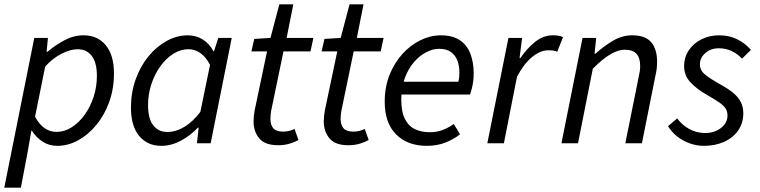

<svg xmlns="http://www.w3.org/2000/svg" viewBox="-30 -661 3507 886"><path d="M-10.3 205.1 128.2 -486.1H191.2L185.1 -422H189.1Q225.9 -453.2 268.2 -475.7Q310.4 -498.1 355.9 -498.1Q420 -498.1 457.9 -452.5Q495.9 -406.9 495.9 -321.7Q495.9 -251.9 474.2 -191.2Q452.5 -130.5 415 -84.9Q377.5 -39.4 331 -13.7Q284.4 12 233.7 12Q196.2 12 165.9 -7.9Q135.7 -27.7 116.9 -58.4H114.9L96.6 45.7L66.3 205.1ZM230.5 -52.3Q267 -52.3 300.6 -73.5Q334.2 -94.8 360.3 -130.9Q386.4 -166.9 401.8 -213.6Q417.1 -260.3 417.1 -310.5Q417.1 -372.9 393.2 -403.4Q369.3 -433.8 328.1 -433.8Q294.6 -433.8 253.7 -412.8Q212.8 -391.9 178.4 -353.8L131.7 -121.9Q153 -84.5 177.6 -68.4Q202.2 -52.3 230.5 -52.3Z M714.3 12Q650.6 12 612.4 -33.5Q574.3 -79.1 574.3 -164.3Q574.3 -234.5 596.1 -295.1Q617.9 -355.7 655.1 -401.1Q692.3 -446.4 739.4 -472.2Q786.5 -498 836.7 -498Q875.8 -498 906.7 -478.1Q937.6 -458.3 954.7 -424.7H957.5L977.3 -486H1039.4L942.1 0H878.9L886.6 -71.9H883.2Q848.1 -34.7 803.9 -11.4Q759.7 12 714.3 12ZM742 -52Q781 -52 819.9 -75Q858.8 -98 894.6 -144.7L939.2 -361.6Q918.6 -400.5 893.1 -417.2Q867.6 -433.9 839.6 -433.9Q803.2 -433.9 769.7 -412.7Q736.1 -391.5 710 -355.2Q683.8 -318.8 668.5 -272.5Q653.2 -226.3 653.2 -175.8Q653.2 -113.3 677.1 -82.7Q701.1 -52 742 -52Z M1253.7 9.2Q1192.5 9.2 1166.3 -22.6Q1140.1 -54.4 1140.1 -100.6Q1140.1 -113.8 1141.4 -126.2Q1142.7 -138.7 1145.3 -152.5L1202.3 -423.8H1130L1143.3 -481.4L1218.1 -486L1259 -640.9H1323.5L1292.7 -486H1416.1L1402.8 -423.8H1278.1L1221.2 -149.3Q1220.2 -140.3 1219 -131.9Q1217.8 -123.5 1217.8 -113.1Q1217.8 -84.1 1231.4 -68.8Q1244.9 -53.6 1276.6 -53.6Q1291.7 -53.6 1305.1 -57.2Q1318.4 -60.7 1329.2 -65.9L1347.3 -14.8Q1331.3 -5.8 1307.3 1.7Q1283.2 9.2 1253.7 9.2Z M1577.7 9.2Q1516.5 9.2 1490.3 -22.6Q1464.1 -54.4 1464.1 -100.6Q1464.1 -113.8 1465.4 -126.2Q1466.7 -138.7 1469.3 -152.5L1526.3 -423.8H1454L1467.3 -481.4L1542.1 -486L1583 -640.9H1647.5L1616.7 -486H1740.1L1726.8 -423.8H1602.1L1545.2 -149.3Q1544.2 -140.3 1543 -131.9Q1541.8 -123.5 1541.8 -113.1Q1541.8 -84.1 1555.4 -68.8Q1568.9 -53.6 1600.6 -53.6Q1615.7 -53.6 1629.1 -57.2Q1642.4 -60.7 1653.2 -65.9L1671.3 -14.8Q1655.3 -5.8 1631.3 1.7Q1607.2 9.2 1577.7 9.2Z M1939.4 12Q1850.6 12 1797.9 -40.8Q1745.3 -93.5 1745.3 -191.4Q1745.3 -260 1767.8 -316Q1790.3 -372 1827.7 -412.8Q1865 -453.6 1911 -475.8Q1956.9 -498 2004.1 -498Q2059.4 -498 2092.8 -474.9Q2126.1 -451.9 2141 -412.1Q2155.9 -372.2 2155.9 -322Q2155.9 -302.3 2153.5 -284.8Q2151.1 -267.2 2147.2 -251.9Q2143.3 -236.7 2139 -224.8H1802.4L1810.2 -283.9H2085.1Q2088.1 -296.5 2089 -306.1Q2089.9 -315.7 2089.9 -328Q2089.9 -355.9 2081.1 -380.4Q2072.2 -405 2051.6 -420.4Q2031 -435.8 1996 -435.8Q1967 -435.8 1936.2 -419.7Q1905.4 -403.6 1879.6 -373.5Q1853.8 -343.3 1837.8 -300Q1821.7 -256.7 1821.7 -203.2Q1821.7 -144.5 1838.9 -111.3Q1856.1 -78.1 1885.9 -64.4Q1915.7 -50.8 1953.6 -50.8Q1986.1 -50.8 2013.5 -61.5Q2040.8 -72.1 2064.1 -88.7L2092.9 -41.2Q2064 -18.4 2025.5 -3.2Q1987 12 1939.4 12Z M2218.8 0 2316.2 -486.1H2379.2L2367.6 -393.2H2371.6Q2401.3 -437.4 2439.2 -467.7Q2477.1 -498.1 2521.6 -498.1Q2535.1 -498.1 2547.1 -496.2Q2559.2 -494.4 2568.1 -489.4L2541.3 -422.1Q2533.9 -426.2 2523.3 -427.6Q2512.7 -428.9 2499.5 -428.9Q2463.4 -428.9 2425.3 -397.8Q2387.2 -366.7 2355.6 -306.5L2295.3 0Z M2560.8 0 2658.2 -486.1H2721.2L2713.6 -413.2H2717.6Q2757.1 -448.9 2799.5 -473.5Q2841.9 -498.1 2886.7 -498.1Q2948.7 -498.1 2975.4 -465.6Q3002.2 -433.1 3002.2 -376.9Q3002.2 -359.7 3000.5 -344.8Q2998.8 -329.9 2994.2 -310L2932.2 0H2855.6L2916.1 -300.1Q2920.4 -319.8 2922.3 -331.9Q2924.1 -344 2924.1 -356.8Q2924.1 -394.2 2906.8 -412.9Q2889.5 -431.6 2851.8 -431.6Q2823.2 -431.6 2787.4 -410.8Q2751.6 -390.1 2705.6 -344L2637.3 0Z M3218.2 12Q3185.7 12 3153.8 0.9Q3121.9 -10.3 3095.5 -30.8Q3069.1 -51.4 3052.8 -78.9L3094.9 -114.5Q3118.2 -83.1 3151.7 -65.1Q3185.3 -47.1 3224.4 -47.1Q3252 -47.1 3275.4 -57.6Q3298.9 -68.1 3313 -86.4Q3327.1 -104.6 3327.1 -127.9Q3327.1 -145.9 3318.7 -159.7Q3310.3 -173.4 3289.1 -188.2Q3267.9 -202.9 3230.5 -224.2Q3184.6 -250.3 3155.8 -281.5Q3126.9 -312.7 3126.9 -355.4Q3126.9 -397.1 3148.8 -429.4Q3170.8 -461.7 3207.6 -479.9Q3244.5 -498.1 3288.5 -498.1Q3333.9 -498.1 3370.8 -480.3Q3407.8 -462.6 3435 -430.7L3394.2 -390.4Q3373.9 -412.2 3346.8 -425.2Q3319.7 -438.2 3287.2 -438.2Q3249.3 -438.2 3224.5 -416Q3199.8 -393.9 3199.8 -364.3Q3199.8 -335.7 3224.5 -316.2Q3249.3 -296.6 3286.1 -275.8Q3327.2 -253.9 3352.1 -233.5Q3377 -213.1 3388.5 -190.1Q3400 -167.1 3400 -138.3Q3400 -92.7 3376.3 -58.8Q3352.6 -24.9 3311.2 -6.5Q3269.8 12 3218.2 12Z"/></svg>

Font: Source Sans 3
Style: Italic
Weight: 200
Italic angle: -11°
Designer: Paul D. Hunt
Foundry: Adobe
Version: Version 3.046;hotconv 1.0.118;makeotfexe 2.5.65603